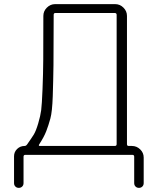

<svg xmlns="http://www.w3.org/2000/svg" viewBox="-20 -750 764 930"><path d="M170 -51Q165 -43 173 -43H536Q545 -43 545 -52V-678Q545 -687 536 -687H248Q240 -687 240 -678Q240 -511 239 -434.5Q238 -358 235.5 -283.5Q233 -209 224 -176Q215 -143 204 -114.5Q193 -86 170 -51ZM48 137V7Q48 -14 63 -28.5Q78 -43 99 -43Q106 -43 111 -50Q133 -81 143.5 -98Q154 -115 165 -152Q176 -189 179.5 -216.5Q183 -244 186 -318Q189 -392 189.5 -462Q190 -532 190 -673Q190 -696 207 -713Q224 -730 247 -730H538Q561 -730 578 -713Q595 -696 595 -673V-52Q595 -43 603 -43H619Q642 -43 659 -26.5Q676 -10 676 13V137Q676 147 669.5 153.5Q663 160 653 160Q643 160 636.5 153.5Q630 147 630 137V9Q630 0 621 0H103Q94 0 94 9V137Q94 147 87.5 153.5Q81 160 71 160Q61 160 54.5 153.5Q48 147 48 137Z"/></svg>

Font: Rounded Mplus 1c Light
Style: Regular
Weight: 300
Version: Version 1.059.20150529